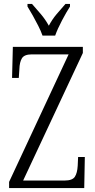

<svg xmlns="http://www.w3.org/2000/svg" viewBox="-20 -951 481 971"><path d="M26 0V-31L327 -676H141Q103 -676 91 -656.5Q79 -637 78 -601L75 -557H41L45 -714H399V-683L97 -38H307Q346 -38 358.5 -57Q371 -76 373 -113L375 -157H409L406 0ZM195 -771Q187 -794 173.5 -820.5Q160 -847 145.5 -873Q131 -899 119 -918V-931H142Q166 -904 187.5 -878.5Q209 -853 227 -821Q244 -853 265.5 -878.5Q287 -904 311 -931H334V-918Q316 -890 293.5 -847.5Q271 -805 259 -771Z"/></svg>

Font: Noto Serif Ethiopic ExtraCondensed Light
Style: Regular
Weight: 300
Width: 2
Designer: Monotype Design Team
Foundry: Monotype Imaging Inc.
Version: Version 2.102; ttfautohint (v1.8.4.7-5d5b)